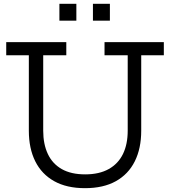

<svg xmlns="http://www.w3.org/2000/svg" viewBox="-20 -972 888 1002"><path d="M525.5 -752H835V-683.5H717V-290Q717 -197.5 683.5 -130.2Q650 -63 584.8 -26.5Q519.5 10 423.5 10Q328 10 262.8 -26.5Q197.5 -63 164 -130.2Q130.5 -197.5 130.5 -290V-683.5H12.5V-752H326V-683.5H205.5V-290Q205.5 -219.5 229.8 -168.2Q254 -117 302.5 -89.5Q351 -62 424.5 -62Q498 -62 547.5 -89.8Q597 -117.5 621.8 -168.5Q646.5 -219.5 646.5 -290V-683.5H525.5ZM290 -952H378.5V-864H290ZM465 -952H553.5V-864H465Z"/></svg>

Font: Hepta Slab ExtraLight
Style: Regular
Weight: 400
Version: Version 1.102